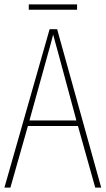

<svg xmlns="http://www.w3.org/2000/svg" viewBox="-20 -847 477 867"><path d="M328 -827H110V-803H328ZM410 0H437L238 -715H204L0 0H27L106 -278H332ZM243 -607 325 -303H113L197 -606C206 -638 213 -662 220 -691C228 -660 235 -637 243 -607Z"/></svg>

Font: Noto Sans Lao Condensed Thin
Style: Regular
Weight: 100
Width: 3
Designer: Monotype Design Team
Foundry: Monotype Imaging Inc.
Version: Version 2.003